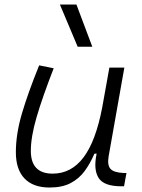

<svg xmlns="http://www.w3.org/2000/svg" viewBox="-20 -815 626 845"><path d="M321.8 -609.4 243.7 -794.9H316.4L386.2 -609.4ZM198.2 10.3Q126 10.3 87.9 -29.5Q49.8 -69.3 49.8 -145Q49.8 -224.6 76.4 -315.2Q103 -405.8 152.3 -527.3L216.3 -514.6Q166 -385.3 140.9 -298.8Q115.7 -212.4 115.7 -150.9Q115.7 -50.8 211.9 -50.8Q293.5 -50.8 347.4 -122.1Q401.4 -193.4 429.7 -341.3L461.4 -517.6H527.3L458 -126.5Q451.7 -88.4 466.1 -72Q480.5 -55.7 523.4 -53.7H536.6L525.9 4.9H514.6Q436.5 4.9 413.6 -32.5Q390.6 -69.8 405.3 -138.7H395.5Q377.4 -96.2 352.8 -62.5Q328.1 -28.8 291 -9.3Q253.9 10.3 198.2 10.3Z"/></svg>

Font: Cascadia Mono Light
Style: Italic
Weight: 300
Italic angle: -10°
Monospace: yes
Designer: Aaron Bell
Foundry: Saja Typeworks
Version: Version 2404.023; ttfautohint (v1.8.4)